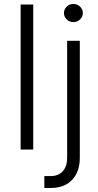

<svg xmlns="http://www.w3.org/2000/svg" viewBox="-20 -750 493 963"><path d="M146.7 -727.3V0H83.5V-727.3ZM316.8 -545.5H380.3V41.2Q380.3 110.8 342 151.8Q303.6 192.8 234.4 192.8H202.4V133.2H233.7Q272.7 133.2 294.7 109Q316.8 84.9 316.8 41.2ZM348 -639.2Q328.5 -639.2 314.6 -652.7Q300.8 -666.2 300.8 -684.7Q300.8 -703.5 314.6 -716.8Q328.5 -730.1 348 -730.1Q367.5 -730.1 381.6 -716.8Q395.6 -703.5 395.6 -684.7Q395.6 -666.2 381.6 -652.7Q367.5 -639.2 348 -639.2Z"/></svg>

Font: Inter Zeller Light
Style: Regular
Weight: 300
Designer: Rasmus Andersson; Joe Bland
Foundry: zeller
Version: Version 3.015;git-dec3a8cb1